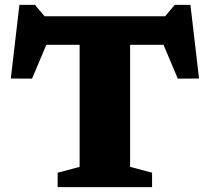

<svg xmlns="http://www.w3.org/2000/svg" viewBox="-20 -771 864 791"><path d="M308 -674.5H516V-83.5L606.5 -59.5V0H217.5V-59.5L308 -83.5ZM683.5 -586.5H139.5L192.5 -637.5L112 -447L24.5 -447.5L60 -751H124L180 -684.5L106 -704H716.5L644 -684.5L700 -751H764.5L800 -447.5L712.5 -447L632 -637.5Z"/></svg>

Font: Newsreader 7pt
Style: Bold
Weight: 700
Designer: Hugues Gentile
Foundry: Production Type
Version: Version 1.003